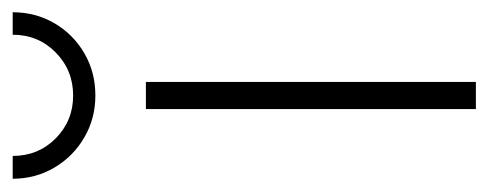

<svg xmlns="http://www.w3.org/2000/svg" viewBox="-296 -518 773 304"><g transform="rotate(-90 91.0 -366.5)"><path d="M69.8 0V-522.5H112.8V0ZM91.3 -602.5Q54.7 -602.5 24.7 -620.1Q-5.4 -637.7 -22.9 -667.5Q-40.5 -697.3 -40.5 -733.4H-4.4Q-4.4 -692.9 23.4 -665.3Q51.3 -637.7 91.3 -637.7Q131.3 -637.7 159.4 -665.3Q187.5 -692.9 187.5 -733.4H223.1Q223.1 -697.3 205.8 -667.5Q188.5 -637.7 158.4 -620.1Q128.4 -602.5 91.3 -602.5Z"/></g></svg>

Font: Inter 28pt ExtraLight
Style: Regular
Weight: 250
Designer: Rasmus Andersson
Foundry: rsms
Version: Version 4.001;git-66647c0bb